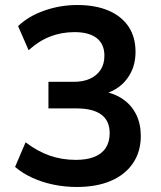

<svg xmlns="http://www.w3.org/2000/svg" viewBox="-20 -735 640 765"><path d="M286 10Q238 10 192.5 0.5Q147 -9 108 -27Q69 -45 40 -70L82 -168Q129 -132 178 -115Q227 -98 282 -98Q326 -98 356 -110Q386 -122 401.5 -146Q417 -170 417 -204Q417 -254 383.5 -278.5Q350 -303 286 -303H173V-409H274Q312 -409 339 -421.5Q366 -434 381 -457Q396 -480 396 -513Q396 -559 365.5 -583Q335 -607 277 -607Q225 -607 180 -589.5Q135 -572 94 -535L52 -631Q94 -671 157 -693Q220 -715 288 -715Q361 -715 413 -692.5Q465 -670 492.5 -628.5Q520 -587 520 -528Q520 -465 485 -419.5Q450 -374 389 -359V-371Q437 -363 471 -339Q505 -315 523 -278Q541 -241 541 -193Q541 -131 510 -85Q479 -39 422 -14.5Q365 10 286 10Z"/></svg>

Font: NunitoSans3
Style: Bold
Weight: 700
Designer: Vernon Adams
Foundry: Vernon Adams
Version: Version 3.101;gftools[0.9.27]